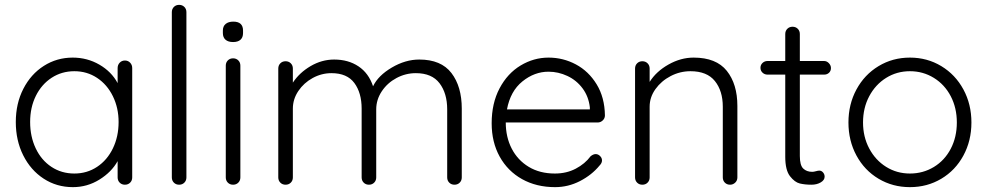

<svg xmlns="http://www.w3.org/2000/svg" viewBox="-20 -760 4061 790"><path d="M524 -480V-30Q524 -17 515.5 -8.5Q507 0 494 0Q481 0 472.5 -8.5Q464 -17 464 -30V-97Q439 -52 389 -21Q339 10 280 10Q213 10 159.5 -25Q106 -60 75.5 -121Q45 -182 45 -258Q45 -334 76 -394.5Q107 -455 160.5 -489Q214 -523 279 -523Q339 -523 389 -494Q439 -465 464 -418V-480Q464 -493 472.5 -502Q481 -511 494 -511Q507 -511 515.5 -502Q524 -493 524 -480ZM468 -258Q468 -316 444.5 -364Q421 -412 379.5 -439.5Q338 -467 286 -467Q234 -467 192.5 -440Q151 -413 127.5 -365.5Q104 -318 104 -258Q104 -198 127 -149.5Q150 -101 191.5 -73.5Q233 -46 286 -46Q338 -46 379.5 -73.5Q421 -101 444.5 -149.5Q468 -198 468 -258Z M717 0Q704 0 695.5 -8.5Q687 -17 687 -30V-710Q687 -723 695.5 -731.5Q704 -740 717 -740Q730 -740 738.5 -731.5Q747 -723 747 -710V-30Q747 -17 738.5 -8.5Q730 0 717 0Z M939 0Q926 0 917.5 -8.5Q909 -17 909 -30V-490Q909 -503 917.5 -511.5Q926 -520 939 -520Q952 -520 960.5 -511.5Q969 -503 969 -490V-30Q969 -17 960.5 -8.5Q952 0 939 0ZM897 -624V-634Q897 -652 908.5 -661.5Q920 -671 940 -671Q980 -671 980 -634V-624Q980 -606 969.5 -596.5Q959 -587 939 -587Q919 -587 908 -596.5Q897 -606 897 -624Z M1880 -313V-30Q1880 -17 1871.5 -8.5Q1863 0 1850 0Q1837 0 1828.5 -8.5Q1820 -17 1820 -30V-310Q1820 -376 1788.5 -417.5Q1757 -459 1691 -459Q1649 -459 1611.5 -439Q1574 -419 1551 -384.5Q1528 -350 1528 -310V-30Q1528 -17 1519.5 -8.5Q1511 0 1498 0Q1485 0 1476.5 -8.5Q1468 -17 1468 -30V-313Q1468 -378 1438 -418.5Q1408 -459 1344 -459Q1303 -459 1266.5 -439Q1230 -419 1207.5 -385.5Q1185 -352 1185 -313V-30Q1185 -17 1176.5 -8.5Q1168 0 1155 0Q1142 0 1133.5 -8.5Q1125 -17 1125 -30V-478Q1125 -491 1133.5 -499.5Q1142 -508 1155 -508Q1168 -508 1176.5 -499.5Q1185 -491 1185 -478V-420Q1212 -461 1258 -488Q1304 -515 1355 -515Q1413 -515 1455 -487Q1497 -459 1515 -405Q1536 -449 1592 -482Q1648 -515 1705 -515Q1795 -515 1837.5 -459.5Q1880 -404 1880 -313Z M2439 -256H2061Q2061 -196 2085.5 -148.5Q2110 -101 2155.5 -73.5Q2201 -46 2263 -46Q2311 -46 2349 -66Q2387 -86 2410 -117Q2421 -126 2431 -126Q2441 -126 2449 -118Q2457 -110 2457 -100Q2457 -89 2447 -79Q2415 -40 2366.5 -15Q2318 10 2264 10Q2187 10 2128 -23Q2069 -56 2036 -115.5Q2003 -175 2003 -253Q2003 -335 2035.5 -396.5Q2068 -458 2122 -490.5Q2176 -523 2237 -523Q2297 -523 2349.5 -495Q2402 -467 2435 -413Q2468 -359 2469 -285Q2469 -273 2460 -264.5Q2451 -256 2439 -256ZM2066 -310H2407V-318Q2402 -363 2377 -396.5Q2352 -430 2314.5 -447.5Q2277 -465 2237 -465Q2179 -465 2129.5 -425Q2080 -385 2066 -310Z M3014 -324V-30Q3014 -17 3005 -8.5Q2996 0 2984 0Q2971 0 2962.5 -8.5Q2954 -17 2954 -30V-321Q2954 -386 2921.5 -426.5Q2889 -467 2821 -467Q2778 -467 2739.5 -447Q2701 -427 2677 -393.5Q2653 -360 2653 -321V-30Q2653 -17 2644.5 -8.5Q2636 0 2623 0Q2610 0 2601.5 -8.5Q2593 -17 2593 -30V-478Q2593 -491 2601.5 -499.5Q2610 -508 2623 -508Q2636 -508 2644.5 -499.5Q2653 -491 2653 -478V-423Q2680 -466 2730.5 -494.5Q2781 -523 2834 -523Q2927 -523 2970.5 -468.5Q3014 -414 3014 -324Z M3271 -453V-118Q3271 -80 3285 -66.5Q3299 -53 3322 -53Q3328 -53 3337 -55.5Q3346 -58 3351 -58Q3360 -58 3366.5 -50.5Q3373 -43 3373 -33Q3373 -19 3357 -9.5Q3341 0 3319 0Q3292 0 3271 -5Q3250 -10 3230.5 -35Q3211 -60 3211 -115V-453H3138Q3126 -453 3117.5 -461Q3109 -469 3109 -481Q3109 -493 3117.5 -501Q3126 -509 3138 -509H3211V-620Q3211 -633 3219.5 -641.5Q3228 -650 3241 -650Q3254 -650 3262.5 -641.5Q3271 -633 3271 -620V-509H3371Q3382 -509 3390.5 -500Q3399 -491 3399 -480Q3399 -468 3391 -460.5Q3383 -453 3371 -453Z M3724 10Q3653 10 3595 -24.5Q3537 -59 3504 -120Q3471 -181 3471 -256Q3471 -331 3504 -392Q3537 -453 3595 -488Q3653 -523 3724 -523Q3795 -523 3853 -488Q3911 -453 3944 -392Q3977 -331 3977 -256Q3977 -181 3944 -120Q3911 -59 3853 -24.5Q3795 10 3724 10ZM3724 -467Q3670 -467 3626 -439.5Q3582 -412 3556.5 -364Q3531 -316 3531 -256Q3531 -197 3556.5 -149Q3582 -101 3626 -73.5Q3670 -46 3724 -46Q3778 -46 3822.5 -73Q3867 -100 3892 -148Q3917 -196 3917 -256Q3917 -316 3892 -364Q3867 -412 3822.5 -439.5Q3778 -467 3724 -467Z"/></svg>

Font: Quicksand
Style: Regular
Weight: 400
Designer: Andrew Paglinawan
Foundry: Andrew Paglinawan
Version: Version 3.000